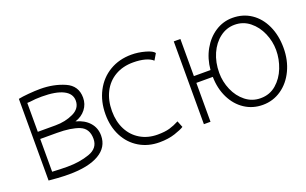

<svg xmlns="http://www.w3.org/2000/svg" viewBox="-68 -785 1779 1118"><g transform="rotate(-20 821.5 -226.5)"><path d="M219 -489Q302 -489 369.5 -459.5Q437 -430 437 -356Q437 -316 413 -285Q389 -254 348 -241Q401 -227 430.5 -193.5Q460 -160 460 -113Q460 -41 394 -2.5Q328 36 207 36Q174 36 137.5 33.5Q101 31 83 29V-477Q106 -482 146.5 -485.5Q187 -489 219 -489ZM391 -354Q391 -398 345 -421Q299 -444 212 -444Q172 -444 139 -439L121 -438V-259H231Q292 -259 341.5 -282.5Q391 -306 391 -354ZM214 -9Q290 -9 351 -30.5Q412 -52 412 -110Q412 -174 361.5 -194.5Q311 -215 223 -215H120V-12Q171 -9 214 -9Z M786 -495Q828 -495 871 -483Q914 -471 924 -455L901 -416Q884 -432 852.5 -440.5Q821 -449 780 -449Q716 -449 668 -421Q620 -393 594 -342Q568 -291 568 -224Q568 -159 593.5 -109.5Q619 -60 665.5 -32.5Q712 -5 772 -5Q817 -5 846.5 -13.5Q876 -22 906 -38L922 2Q906 13 864 27Q822 41 767 41Q697 41 642 8Q587 -25 556.5 -84Q526 -143 526 -219Q526 -299 559 -362Q592 -425 651 -460Q710 -495 786 -495Z M1086 -483V-253H1189Q1195 -322 1226 -377Q1257 -432 1305.5 -463.5Q1354 -495 1412 -495Q1477 -495 1527 -461.5Q1577 -428 1605 -367.5Q1633 -307 1633 -229Q1633 -153 1603.5 -91Q1574 -29 1522.5 6.5Q1471 42 1407 42Q1345 42 1295.5 9.5Q1246 -23 1217.5 -81Q1189 -139 1188 -211H1086V30H1045V-483ZM1408 1H1409Q1465 1 1505.5 -34Q1546 -69 1567 -122.5Q1588 -176 1588 -232Q1588 -286 1566 -337Q1544 -388 1503.5 -420.5Q1463 -453 1410 -453Q1360 -453 1319 -422Q1278 -391 1254.5 -338Q1231 -285 1231 -220Q1231 -165 1253 -114Q1275 -63 1315.5 -31Q1356 1 1408 1Z"/></g></svg>

Font: Gmarket Sans TTF Light
Style: Regular
Weight: 300
Designer: Creative Director : Sungho Lee; Art Director : Kiwoong Choi; Project Manager : Sori Yang, Jongwook Yoon; Font Designer :
Foundry: Sandoll Inc.
Version: Version 1.000;hotconv 1.0.109;makeotfexe 2.5.65596